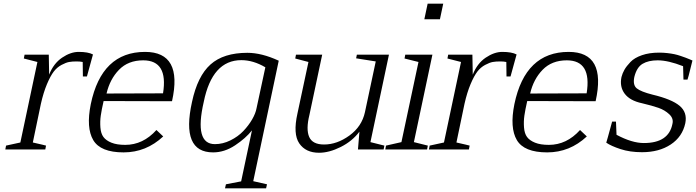

<svg xmlns="http://www.w3.org/2000/svg" viewBox="-20 -815 3796 1047"><path d="M184 -477 110 -496 114 -517H246L248 -408Q272 -469 318.5 -500.5Q365 -532 409 -532Q461 -532 487 -518L454 -398H432L431 -477Q416 -480 398 -480Q374 -480 357 -477Q340 -474 315.5 -461Q291 -448 273 -424.5Q255 -401 236 -356Q217 -311 203 -249L159 -38Q188 -32 209 -26.5Q230 -21 231 -21L227 0H9L13 -21L91 -38Z M561 -305 869 -306Q898 -486 761 -486Q679 -486 629 -434.5Q579 -383 561 -305ZM663 -25Q760 -25 833 -106L870 -71Q777 16 654 16Q528 16 488.5 -51Q449 -118 475 -247Q534 -532 771 -532Q978 -532 918 -263L545 -264Q534 -216 529.5 -184.5Q525 -153 527.5 -120Q530 -87 544 -68Q558 -49 587.5 -37Q617 -25 663 -25Z M1152 -29Q1195 -29 1236.5 -49.5Q1278 -70 1307 -100.5Q1336 -131 1355 -164Q1374 -197 1379 -225L1427 -448Q1361 -487 1296 -487Q1137 -487 1091 -259Q1038 -29 1152 -29ZM1361 173 1436 190 1431 212H1207L1212 190L1295 174L1354 -104Q1320 -61 1262 -22.5Q1204 16 1142 16Q966 16 1027 -259Q1057 -400 1128 -463.5Q1199 -527 1329 -527Q1407 -527 1500 -484Z M2029 -480 1922 -497 1926 -517H2101L2000 -40L2076 -21L2072 0H1932L1940 -97Q1901 -45 1838 -13.5Q1775 18 1720 18Q1647 18 1612 -33Q1577 -84 1602 -196L1662 -477L1590 -496L1594 -517H1737L1667 -187Q1648 -110 1666 -68.5Q1684 -27 1747 -27Q1818 -27 1885.5 -76Q1953 -125 1970 -203Z M2379 -710H2294L2312 -795H2397ZM2262 -477 2186 -496 2190 -517H2338L2237 -40L2313 -21L2309 0H2081L2085 -21L2169 -40Z M2494 -477 2420 -496 2424 -517H2556L2558 -408Q2582 -469 2628.5 -500.5Q2675 -532 2719 -532Q2771 -532 2797 -518L2764 -398H2742L2741 -477Q2726 -480 2708 -480Q2684 -480 2667 -477Q2650 -474 2625.5 -461Q2601 -448 2583 -424.5Q2565 -401 2546 -356Q2527 -311 2513 -249L2469 -38Q2498 -32 2519 -26.5Q2540 -21 2541 -21L2537 0H2319L2323 -21L2401 -38Z M2871 -305 3179 -306Q3208 -486 3071 -486Q2989 -486 2939 -434.5Q2889 -383 2871 -305ZM2973 -25Q3070 -25 3143 -106L3180 -71Q3087 16 2964 16Q2838 16 2798.5 -51Q2759 -118 2785 -247Q2844 -532 3081 -532Q3288 -532 3228 -263L2855 -264Q2844 -216 2839.5 -184.5Q2835 -153 2837.5 -120Q2840 -87 2854 -68Q2868 -49 2897.5 -37Q2927 -25 2973 -25Z M3707 -381 3705 -454Q3624 -486 3566 -486Q3516 -486 3484 -467Q3452 -448 3439 -395Q3430 -351 3452.5 -333Q3475 -315 3538 -299Q3643 -274 3686 -238Q3729 -202 3717 -143Q3701 -69 3637.5 -27Q3574 15 3481 15Q3415 15 3363.5 -2Q3312 -19 3286 -37Q3288 -41 3318 -152H3339L3342 -80Q3426 -35 3491 -35Q3627 -35 3647 -140Q3654 -169 3629.5 -192Q3605 -215 3570.5 -227Q3536 -239 3481 -252Q3415 -266 3386.5 -304Q3358 -342 3369 -395Q3374 -415 3385 -434.5Q3396 -454 3418 -477Q3440 -500 3480.5 -514Q3521 -528 3574 -528Q3597 -528 3619 -525.5Q3641 -523 3657.5 -519.5Q3674 -516 3691.5 -510Q3709 -504 3718.5 -500.5Q3728 -497 3741 -491.5Q3754 -486 3756 -485Q3751 -467 3743 -433Q3735 -399 3729 -381Z"/></svg>

Font: Afta serif
Style: Italic
Weight: 400
Italic angle: -12°
Designer: parq.ink
Foundry: Oriol Esparraguera Font
Version: Version 1.000